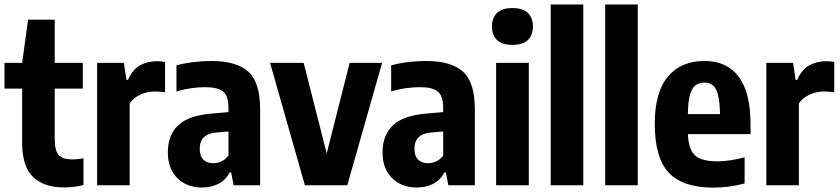

<svg xmlns="http://www.w3.org/2000/svg" viewBox="-20 -828 3753 858"><path d="M265 9.5Q176.5 9.5 127.8 -37Q79 -83.5 79 -191V-432H0V-547H79L105.5 -740H224.5V-547H350V-432H224.5V-208Q224.5 -155 242.2 -135.2Q260 -115.5 302.5 -115.5Q314 -115.5 326.2 -116.8Q338.5 -118 353 -120.5V-1Q334.5 4 311 6.8Q287.5 9.5 265 9.5Z M414 0V-547H533.5L545 -471H552Q571.5 -516.5 605.2 -535.5Q639 -554.5 680.5 -554.5Q690.5 -554.5 700.5 -553.5Q710.5 -552.5 717.5 -551V-415.5Q706 -417.5 694.2 -418.2Q682.5 -419 671 -419Q637.5 -419 606.5 -404.8Q575.5 -390.5 559.5 -365.5V0Z M883 10Q815 10 772.5 -32.2Q730 -74.5 730 -147Q730 -225 777.2 -269Q824.5 -313 932 -321L1001 -327V-345.5Q1001 -398.5 977.5 -418.5Q954 -438.5 896.5 -438.5Q868 -438.5 834.2 -433.8Q800.5 -429 768.5 -419V-536Q803 -545.5 845 -550.5Q887 -555.5 924.5 -555.5Q1036.5 -555.5 1089.5 -507.8Q1142.5 -460 1142.5 -339V0H1024L1013 -57.5H1006.5Q987 -21.5 954.8 -5.8Q922.5 10 883 10ZM872.5 -163.5Q872.5 -130.5 889 -114.5Q905.5 -98.5 933.5 -98.5Q950 -98.5 968 -106Q986 -113.5 1001 -133V-240.5L948.5 -236Q872.5 -230 872.5 -163.5Z M1342.5 0 1187 -547H1337L1440 -142.5L1542.5 -547H1687.5L1532 0Z M1842.5 10Q1774.5 10 1732 -32.2Q1689.5 -74.5 1689.5 -147Q1689.5 -225 1736.8 -269Q1784 -313 1891.5 -321L1960.5 -327V-345.5Q1960.5 -398.5 1937 -418.5Q1913.5 -438.5 1856 -438.5Q1827.5 -438.5 1793.8 -433.8Q1760 -429 1728 -419V-536Q1762.5 -545.5 1804.5 -550.5Q1846.5 -555.5 1884 -555.5Q1996 -555.5 2049 -507.8Q2102 -460 2102 -339V0H1983.5L1972.5 -57.5H1966Q1946.5 -21.5 1914.2 -5.8Q1882 10 1842.5 10ZM1832 -163.5Q1832 -130.5 1848.5 -114.5Q1865 -98.5 1893 -98.5Q1909.5 -98.5 1927.5 -106Q1945.5 -113.5 1960.5 -133V-240.5L1908 -236Q1832 -230 1832 -163.5Z M2197 0V-547H2343V0ZM2270 -627.5Q2223.5 -627.5 2201 -649.2Q2178.5 -671 2178.5 -709.5Q2178.5 -748 2201 -770Q2223.5 -792 2270 -792Q2316.5 -792 2339 -770Q2361.5 -748 2361.5 -709.5Q2361.5 -671 2339 -649.2Q2316.5 -627.5 2270 -627.5Z M2441 0V-808H2586.5V0Z M2684.5 0V-808H2830V0Z M3168.5 10.5Q3031.5 10.5 2968.8 -56Q2906 -122.5 2906 -275.5Q2906 -415 2964.2 -485.2Q3022.5 -555.5 3128 -555.5Q3228.5 -555.5 3281.2 -485Q3334 -414.5 3334 -271.5V-228.5H3054Q3057 -159 3086.5 -133Q3116 -107 3186.5 -107Q3215 -107 3245 -111.8Q3275 -116.5 3307.5 -125V-8Q3234.5 10.5 3168.5 10.5ZM3127.5 -459Q3105 -459 3088.8 -447.2Q3072.5 -435.5 3063.5 -405Q3054.5 -374.5 3054 -318H3197.5Q3196.5 -374.5 3188.5 -405Q3180.5 -435.5 3165 -447.2Q3149.5 -459 3127.5 -459Z M3404.5 0V-547H3524L3535.5 -471H3542.5Q3562 -516.5 3595.8 -535.5Q3629.5 -554.5 3671 -554.5Q3681 -554.5 3691 -553.5Q3701 -552.5 3708 -551V-415.5Q3696.5 -417.5 3684.8 -418.2Q3673 -419 3661.5 -419Q3628 -419 3597 -404.8Q3566 -390.5 3550 -365.5V0Z"/></svg>

Font: Encode Sans Condensed Condensed
Style: Bold
Weight: 700
Width: 3
Designer: Multiple Designers
Foundry: Impallari Type
Version: Version 3.000; ttfautohint (v1.8.3) -l 8 -r 50 -G 200 -x 14 